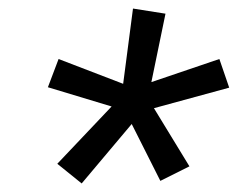

<svg xmlns="http://www.w3.org/2000/svg" viewBox="-20 -842 556 449"><path d="M171 -413 114 -459 241 -593 92 -638 117 -704 268 -646 291 -822 367 -810 334 -650 493 -704 516 -637 340 -589 423 -453 355 -419 288 -552Z"/></svg>

Font: Iosevka Fixed
Style: Italic
Weight: 400
Italic angle: -9°
Monospace: yes
Designer: Belleve Invis
Foundry: Belleve Invis
Version: Version 33.2.4